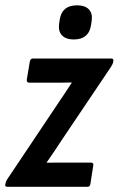

<svg xmlns="http://www.w3.org/2000/svg" viewBox="-31 -716 455 736"><path d="M-2.6 0Q-13.2 0 -10.8 -9.6L-9.8 -12.8Q-8.2 -22.2 -4 -27.7L188.7 -315.5Q203.5 -336.7 216.9 -357.4Q230.4 -378 243.8 -398.4V-399.8Q224.4 -399.4 207.1 -399.2Q189.8 -399 171.4 -399H82.2Q70.3 -399 71.6 -410.4L83.4 -480.4Q85.8 -491.7 95.2 -491.7H394.9Q405.5 -491.7 403.5 -482.2L403.1 -479.4Q401.9 -471.2 394.2 -459.3L208.1 -182.7Q193.7 -160.3 178.8 -138.4Q163.9 -116.5 148.1 -93.7V-92.3Q166.9 -92.7 183.7 -92.7Q200.4 -92.7 218.8 -92.7H317.1Q328.9 -92.7 326.5 -81.3L315.6 -11.4Q314.2 0 304.6 0ZM251.5 -564.7Q222.3 -564.7 207.2 -580Q192 -595.2 195.4 -623.2L197.4 -637.1Q204.6 -695.6 264.4 -695.6Q294.6 -695.6 309.4 -680.3Q324.3 -665.1 320.5 -637.1L318.5 -623.2Q311.3 -564.7 251.5 -564.7Z"/></svg>

Font: Sofia Sans Condensed
Style: Italic
Weight: 400
Italic angle: -9°
Designer: Botio Nikoltchev, Ani Petrova
Foundry: lettersoup
Version: Version 4.101